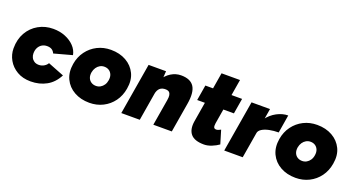

<svg xmlns="http://www.w3.org/2000/svg" viewBox="-45 -1201 3245 1758"><g transform="rotate(20 1578.0 -322.0)"><path d="M269 12Q192 12 136 -21Q80 -54 50 -107Q20 -160 20 -220Q20 -308 57.5 -373.5Q95 -439 159.5 -475.5Q224 -512 303 -512Q367 -512 420 -490.5Q473 -469 508.5 -432Q544 -395 553 -347L377 -299Q367 -322 349 -333Q331 -344 303 -344Q275 -344 253.5 -331Q232 -318 219.5 -294.5Q207 -271 207 -238Q207 -217 216 -198.5Q225 -180 243 -168Q261 -156 288 -156Q316 -156 339 -170Q362 -184 372 -203L530 -141Q490 -63 422.5 -25.5Q355 12 269 12Z M841 12Q757 12 693 -24Q629 -60 598.5 -124Q568 -188 582 -272Q594 -344 634 -398Q674 -452 733.5 -482Q793 -512 865 -512Q950 -512 1013.5 -476Q1077 -440 1107.5 -376.5Q1138 -313 1123 -228Q1111 -156 1071.5 -102Q1032 -48 972.5 -18Q913 12 841 12ZM846 -154Q869 -154 888.5 -165Q908 -176 921.5 -196Q935 -216 939 -243Q944 -275 934.5 -298Q925 -321 905.5 -333.5Q886 -346 860 -346Q837 -346 817.5 -335Q798 -324 784.5 -304Q771 -284 766 -257Q761 -225 770.5 -202Q780 -179 800 -166.5Q820 -154 846 -154Z M1150 0 1234 -500H1404L1398 -408L1330 0ZM1462 0 1505 -256 1690 -286 1642 0ZM1505 -256Q1510 -285 1507 -303.5Q1504 -322 1493 -332Q1482 -342 1463 -343Q1425 -345 1403 -326Q1381 -307 1374 -266H1325Q1338 -345 1371 -400Q1404 -455 1450 -483.5Q1496 -512 1548 -512Q1640 -512 1675 -457Q1710 -402 1690 -286L1685 -256Z M1959 12Q1866 12 1829 -32Q1792 -76 1805 -158L1888 -656H2068L1993 -207Q1989 -179 1994.5 -167Q2000 -155 2019 -155Q2027 -155 2040 -160Q2053 -165 2061 -170L2100 -40Q2073 -20 2033.5 -4Q1994 12 1959 12ZM1762 -350 1787 -500H2145L2120 -350Z M2153 0 2237 -500H2417L2333 0ZM2333 -251Q2347 -332 2388.5 -388Q2430 -444 2485 -473Q2540 -502 2594 -502L2565 -326Q2518 -326 2476 -317.5Q2434 -309 2406.5 -292Q2379 -275 2375 -251Z M2850 12Q2766 12 2702 -24Q2638 -60 2607.5 -124Q2577 -188 2591 -272Q2603 -344 2643 -398Q2683 -452 2742.5 -482Q2802 -512 2874 -512Q2959 -512 3022.5 -476Q3086 -440 3116.5 -376.5Q3147 -313 3132 -228Q3120 -156 3080.5 -102Q3041 -48 2981.5 -18Q2922 12 2850 12ZM2855 -154Q2878 -154 2897.5 -165Q2917 -176 2930.5 -196Q2944 -216 2948 -243Q2953 -275 2943.5 -298Q2934 -321 2914.5 -333.5Q2895 -346 2869 -346Q2846 -346 2826.5 -335Q2807 -324 2793.5 -304Q2780 -284 2775 -257Q2770 -225 2779.5 -202Q2789 -179 2809 -166.5Q2829 -154 2855 -154Z"/></g></svg>

Font: Figtree Black
Style: Italic
Weight: 900
Italic angle: -9.5°
Foundry: Erik Kennedy
Version: Version 2.001;gftools[0.9.30]